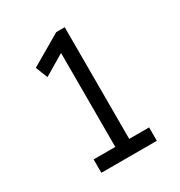

<svg xmlns="http://www.w3.org/2000/svg" viewBox="-168 -827 885 944"><g transform="rotate(-30 274.5 -355.0)"><path d="M257 -34V-642L290 -629L140 -540L113 -608L288 -710H336V-34ZM134 0V-76H449V0Z"/></g></svg>

Font: Lexend Giga Light
Style: Regular
Weight: 300
Version: Version 1.007